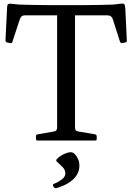

<svg xmlns="http://www.w3.org/2000/svg" viewBox="-20 -770 725 1052"><path d="M293 0V-742H391V0ZM643 -750Q653 -751 657.5 -749.5Q662 -748 664 -740.5Q666 -733 667 -716L675 -547Q675 -538 665 -537L649 -534Q640 -533 637 -543L598 -665Q594 -676 587 -681Q580 -686 567 -686H117Q105 -686 98.5 -680.5Q92 -675 88 -663L48 -541Q46 -532 35 -534L19 -537Q10 -540 10 -549L19 -730Q20 -740 22 -744.5Q24 -749 32 -749.5Q40 -750 56 -748L83 -745Q121 -744 159.5 -743Q198 -742 243 -742Q288 -742 343 -742Q398 -742 445 -742Q492 -742 531.5 -743Q571 -744 602 -745ZM186 0Q177 0 177 -10V-23Q177 -33 187 -34L273 -49Q285 -51 289 -56.5Q293 -62 293 -74V-215H391V-73Q391 -61 395.5 -56Q400 -51 412 -49L501 -34Q510 -31 510 -22V-9Q510 0 500 0ZM288 261Q280 263 274 254L271 249Q267 241 276 237Q301 227 319.5 212.5Q338 198 338 181Q338 161 323.5 146Q309 131 292 116Q285 110 291 102Q299 93 312 84.5Q325 76 340 70Q355 64 368 64Q380 64 390.5 75Q401 86 408 102.5Q415 119 415 137Q415 165 402 186.5Q389 208 369 223Q349 238 327.5 247Q306 256 288 261Z"/></svg>

Font: Hahmlet
Style: Regular
Weight: 400
Designer: Minjoo Ham & Mark Frömberg
Foundry: hypertype
Version: Version 1.002